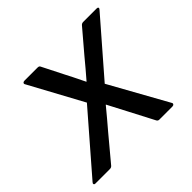

<svg xmlns="http://www.w3.org/2000/svg" viewBox="-146 -625 762 762"><g transform="rotate(-45 235.0 -244.0)"><path d="M-12.2 0Q-18.1 0 -19.3 -3.9Q-20.5 -7.8 -16.1 -12.2L190.9 -251L68.8 -476.1Q65.9 -480.5 68.6 -484.1Q71.3 -487.8 77.1 -487.8H150.9Q159.7 -487.8 162.1 -481.9L208 -391.1Q218.8 -371.1 248 -311H249Q260.3 -323.7 282.7 -350.3Q305.2 -377 315.9 -390.1L394 -481.9Q398.9 -487.8 407.2 -487.8H482.9Q488.8 -487.8 490 -484.1Q491.2 -480.5 486.8 -476.1L293.9 -253.9L428.2 -12.2Q431.2 -7.8 428.5 -3.9Q425.8 0 419.9 0H346.2Q339.4 0 335.9 -5.9L282.2 -108.9Q263.2 -144 238.8 -191.9H237.8Q202.1 -148.4 168.9 -109.9L82 -5.9Q77.1 0 68.8 0Z"/></g></svg>

Font: Sofia Sans
Style: Italic
Weight: 400
Italic angle: -9°
Designer: Botio Nikoltchev, Ani Petrova
Foundry: lettersoup
Version: Version 4.100